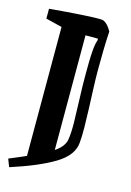

<svg xmlns="http://www.w3.org/2000/svg" viewBox="-122 -679 630 925"><g transform="rotate(15 193.0 -216.5)"><path d="M277 -615Q291 -608 301.5 -594.5Q312 -581 317 -571Q314 -529 313 -474.5Q312 -420 312 -376Q312 -336 314 -287Q316 -238 318 -188Q320 -138 320.5 -93.5Q321 -49 318 -17Q313 47 235 94Q157 141 20 185L5 146Q28 136 49 127.5Q70 119 89 110V-533L8 -553V-602Q72 -608 131 -612Q190 -616 230 -617.5Q270 -619 277 -615ZM272 -524H211V48Q254 19 261 -16Q267 -50 266 -104.5Q265 -159 262.5 -221Q260 -283 260 -340Q260 -368 260.5 -401Q261 -434 263.5 -465Q266 -496 274 -518Z"/></g></svg>

Font: Grenze Gotisch SemiBold
Style: Regular
Weight: 600
Designer: Renata Polastri
Foundry: Omnibus-Type
Version: Version 1.001